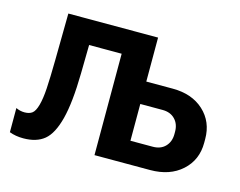

<svg xmlns="http://www.w3.org/2000/svg" viewBox="-79 -639 962 768"><g transform="rotate(15 401.5 -255.5)"><path d="M70.8 8.8Q39.1 8.8 13.2 -1V-101.1Q30.3 -92.8 48.8 -92.8Q68.8 -92.8 80.6 -101.8Q92.3 -110.8 99.9 -138.2Q107.4 -165.5 110.1 -208.5Q112.8 -251.5 113.8 -327.1L116.2 -520H487.8V-337.9H597.2Q677.2 -337.9 726.1 -293Q774.9 -248 774.9 -176.8V-161.1Q774.9 -89.8 725.1 -44.9Q675.3 0 594.2 0H363.8V-419.9H229L227.1 -300.8Q225.1 -180.7 207.5 -112.5Q189.9 -44.4 157.7 -17.8Q125.5 8.8 70.8 8.8ZM487.8 -92.8H580.1Q612.8 -92.8 631.8 -112.5Q650.9 -132.3 650.9 -164.1V-173.8Q650.9 -205.6 631.8 -225.3Q612.8 -245.1 580.1 -245.1H487.8Z"/></g></svg>

Font: Fixel Text SemiBold
Style: Regular
Weight: 600
Width: 4
Designer: AlfaBravo + MacPaw
Foundry: Kyrylo Tkachov, Marchela Mozhyna, Serhii Makarenko, Maria Weinstein, Zakhar Kryvoshyya
Version: Version 1.211